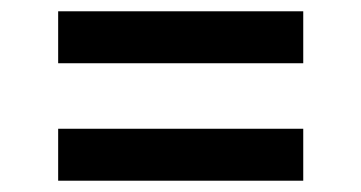

<svg xmlns="http://www.w3.org/2000/svg" viewBox="-20 -510 640 340"><path d="M517 -398H83V-490H517ZM83 -190V-282H517V-190Z"/></svg>

Font: Iosevka Custom SmBdEx
Style: Regular
Weight: 600
Width: 7
Monospace: yes
Designer: Belleve Invis
Foundry: Belleve Invis
Version: Version 11.2.4; ttfautohint (v1.8.4)